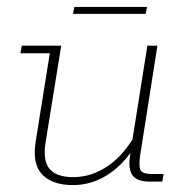

<svg xmlns="http://www.w3.org/2000/svg" viewBox="-20 -525 540 555"><path d="M191 10Q131 10 102 -20.5Q73 -51 83 -115L124 -371H39L43 -393H157L112 -115Q103 -60 123.5 -36.5Q144 -13 191 -13Q244 -13 290 -44Q331 -71 363 -122L406 -393H435L385 -75Q381 -47 385.5 -34.5Q390 -22 420 -22H453L449 0H414Q375 0 362.5 -19Q350 -38 356 -75L357 -83Q328 -43 290 -19Q244 10 191 10ZM191 -485 195 -505H405L401 -485Z"/></svg>

Font: Rokkitt SemiBold Thin
Style: Italic
Weight: 250
Italic angle: -9°
Version: Version 3.103